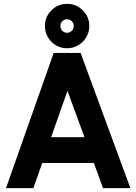

<svg xmlns="http://www.w3.org/2000/svg" viewBox="-20 -974 706 994"><path d="M327 -954Q279.6 -954 245.7 -920.3Q212.7 -886.7 212.7 -839.7Q212.7 -792.2 245.7 -758.3Q279.7 -724.3 327 -724.3Q374.7 -724.3 408.7 -758.3Q442.3 -792.1 442.3 -839.4Q442.3 -886.7 408.8 -920.3Q375.3 -954 327 -954ZM327 -874.3Q341.7 -874.3 352 -863.7Q361.7 -854.1 361.7 -839.4Q361.7 -824.7 351.9 -814.9Q341.3 -804.3 326.7 -804.3Q313 -804.3 302.4 -814.9Q292.7 -824.7 292.7 -839.5Q292.7 -854.3 302.4 -863.9Q312.9 -874.3 327 -874.3ZM244.7 -263.7 329.3 -503.7 417.3 -263.7ZM198.7 -130.3H466L513.3 0H655L397.3 -700H258L11 0H152.7Z"/></svg>

Font: Unageo Variable
Style: Regular
Weight: 300
Designer: Richard Sepsi
Foundry: Richard Sepsi
Version: Version 2.200